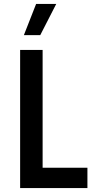

<svg xmlns="http://www.w3.org/2000/svg" viewBox="-20 -953 489 973"><path d="M82 0H423V-103H196V-700H82ZM101 -775H184L265 -933H163Z"/></svg>

Font: Finlandica Medium
Style: Regular
Weight: 500
Designer: Niklas Ekholm, Juho Hiilivirta, Jaakko Suomalainen
Foundry: Helsinki Type Studio
Version: Version 2.000;Glyphs 3.2 (3202)